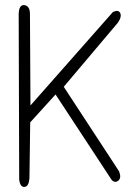

<svg xmlns="http://www.w3.org/2000/svg" viewBox="-20 -749 540 750"><path d="M229 -410 445 -80Q455 -55 443 -44Q430 -33 417 -45L197 -380L98 -271L95 -52Q92 -20 76 -19Q59 -17 55 -47L53 -694Q54 -732 76 -729Q97 -725 97 -694L99 -337L421 -702Q442 -712 449 -699Q457 -685 441 -661Z"/></svg>

Font: Yomogi
Style: Regular
Weight: 400
Designer: satsuyako
Foundry: satsuyako
Version: Version 3.100